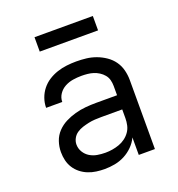

<svg xmlns="http://www.w3.org/2000/svg" viewBox="-130 -814 860 928"><g transform="rotate(-20 300.0 -349.5)"><path d="M251 8Q230 8 208.5 5Q187 2 167 -6Q147 -14 130 -27.5Q113 -41 101.5 -59Q90 -77 85 -98Q80 -119 80 -141Q80 -169 89 -195.5Q98 -222 117 -242Q136 -262 160.5 -274.5Q185 -287 212 -294.5Q239 -302 266.5 -304.5Q294 -307 321 -307H429V-355Q429 -371 425 -386Q421 -401 411 -413Q401 -425 387.5 -433.5Q374 -442 359.5 -446.5Q345 -451 329.5 -452.5Q314 -454 299 -454Q277 -454 255 -450.5Q233 -447 213.5 -436.5Q194 -426 181.5 -407.5Q169 -389 169 -367Q169 -367 169 -367Q169 -367 169 -367H86Q86 -367 86 -367Q86 -367 86 -367Q86 -392 94.5 -416Q103 -440 118.5 -459.5Q134 -479 155 -492.5Q176 -506 200 -514Q224 -522 249 -525Q274 -528 299 -528Q325 -528 350.5 -525Q376 -522 400.5 -513Q425 -504 447 -489Q469 -474 484 -453Q499 -432 505.5 -406.5Q512 -381 512 -355V0H429V-90Q418 -66 398.5 -46.5Q379 -27 355 -14.5Q331 -2 304.5 3Q278 8 251 8ZM282 -65Q300 -65 318 -68Q336 -71 353 -77Q370 -83 385 -94Q400 -105 410.5 -120Q421 -135 425 -153Q429 -171 429 -189V-234H321Q305 -234 288 -233Q271 -232 255 -228.5Q239 -225 223 -220Q207 -215 193 -205.5Q179 -196 171 -181Q163 -166 163 -150Q163 -129 174 -111Q185 -93 202.5 -82.5Q220 -72 240.5 -68.5Q261 -65 282 -65ZM150 -633V-707H450V-633Z"/></g></svg>

Font: Bmono
Style: Regular
Weight: 400
Monospace: yes
Designer: Belleve Invis
Foundry: Belleve Invis
Version: Version 11.2.2; ttfautohint (v1.8.2)